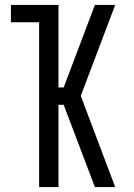

<svg xmlns="http://www.w3.org/2000/svg" viewBox="-20 -755 540 775"><path d="M138 0V-665H24V-735H216V-402H237L363 -735H445L306 -368L445 0H363L237 -332H216V0Z"/></svg>

Font: Iosevka NFM
Style: Regular
Weight: 400
Monospace: yes
Designer: Belleve Invis
Foundry: Belleve Invis
Version: Version 29.0.4; ttfautohint (v1.8.4);Nerd Fonts 3.3.0